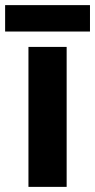

<svg xmlns="http://www.w3.org/2000/svg" viewBox="-33 -729 371 749"><path d="M227 0H78V-546H227ZM318 -709V-606H-13V-709Z"/></svg>

Font: Noto Sans Sundanese
Style: Regular
Weight: 400
Designer: Monotype Design Team (Regular), Sérgio L. Martins (other weights)
Foundry: Monotype Imaging Inc.
Version: Version 2.003